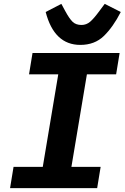

<svg xmlns="http://www.w3.org/2000/svg" viewBox="-20 -972 644 992"><path d="M32 0 50 -110H201L281 -588H130L148 -698H598L580 -588H429L349 -110H500L482 0ZM216 -910 297 -952 317 -915Q338 -876 355 -859.5Q372 -843 401 -843Q426 -843 445.5 -859.5Q465 -876 495 -917L521 -952L604 -910Q564 -832 516.5 -786Q469 -740 395 -740Q260 -740 216 -910Z"/></svg>

Font: iA Writer Mono V
Style: Regular
Weight: 400
Italic angle: -9.5°
Designer: Mike Abbink, Paul van der Laan, Pieter van Rosmalen
Foundry: Bold Monday
Version: Version 2.000